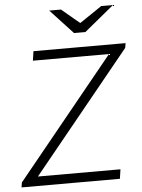

<svg xmlns="http://www.w3.org/2000/svg" viewBox="-59 -931 721 978"><g transform="rotate(-5 301.5 -442.5)"><path d="M603 -686 599 -662 99 -48H521L514 0H11L15 -25L514 -638H125L132 -686ZM382 -808 496 -885H556L404 -760H346L230 -885H290Z"/></g></svg>

Font: Chivo Thin Italic
Style: Regular
Weight: 100
Italic angle: -8.05°
Designer: Hector Gatti
Foundry: Omnibus-Type
Version: Version 1.007